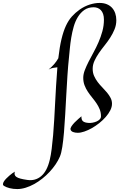

<svg xmlns="http://www.w3.org/2000/svg" viewBox="-296 -891 808 1301"><path d="M492.2 -753.9Q492.2 -721.7 480.2 -692.4Q468.3 -663.1 450.7 -635.7Q433.1 -608.4 412.1 -582.3Q391.1 -556.2 373.5 -530.5Q356 -504.9 344 -478.5Q332 -452.1 332 -424.8Q332 -397.9 341.8 -376Q351.6 -354 366 -335Q380.4 -315.9 397.5 -298.6Q414.6 -281.2 429 -263.9Q443.4 -246.6 453.1 -228Q462.9 -209.5 462.9 -188Q462.9 -166 451.2 -143.1Q439.5 -120.1 420.4 -98.4Q401.4 -76.7 377 -57.1Q352.5 -37.6 326.7 -22.9Q300.8 -8.3 275.9 0.2Q251 8.8 231 8.8Q212.4 8.8 198.7 3.4Q185.1 -2 182.1 -13.2Q179.7 -22 188.2 -34.9Q196.8 -47.9 209.2 -60.8Q221.7 -73.7 235.1 -85.2Q248.5 -96.7 255.9 -103Q254.4 -79.6 266.1 -69.6Q277.8 -59.6 304.2 -58.1Q316.9 -57.1 331.5 -59.8Q346.2 -62.5 358.9 -68.1Q371.6 -73.7 379.9 -82.5Q388.2 -91.3 388.2 -103Q388.2 -128.9 379.4 -150.6Q370.6 -172.4 357.2 -191.9Q343.8 -211.4 328.1 -230.5Q312.5 -249.5 299.1 -269.8Q285.6 -290 276.9 -313Q268.1 -335.9 268.1 -363.8Q268.1 -388.2 278.6 -415.5Q289.1 -442.9 304.4 -473.1Q319.8 -503.4 338.1 -536.6Q356.4 -569.8 371.8 -605.5Q387.2 -641.1 397.7 -679.2Q408.2 -717.3 408.2 -757.8Q408.2 -779.8 402.8 -795.7Q397.5 -811.5 387.9 -821.8Q378.4 -832 365.7 -836.9Q353 -841.8 338.9 -841.8Q301.8 -841.8 275.6 -823.5Q249.5 -805.2 231.7 -776.1Q213.9 -747.1 203.4 -710.2Q192.9 -673.3 186.8 -636Q180.7 -598.6 177.5 -564.7Q174.3 -530.8 171.9 -506.8Q165.5 -447.8 161.1 -380.9Q156.7 -314 153.1 -246.6Q149.4 -179.2 145.8 -114.3Q142.1 -49.3 137.5 6.1Q132.8 61.5 126.2 104.2Q119.6 147 109.9 169.9Q98.6 196.3 80.8 222.7Q63 249 40 273.7Q17.1 298.3 -9.8 319.6Q-36.6 340.8 -64.9 356.4Q-93.3 372.1 -122.6 381.1Q-151.9 390.1 -179.2 390.1Q-207 390.1 -230.7 384Q-254.4 377.9 -268.1 369.1Q-276.4 364.3 -275.9 356.2Q-275.4 348.1 -269.5 338.6Q-263.7 329.1 -253.9 319.1Q-244.1 309.1 -233.4 299.8Q-222.7 290.5 -212.6 283.2Q-202.6 275.9 -195.8 272Q-198.7 283.7 -196.5 292.5Q-194.3 301.3 -184.8 307.9Q-175.3 314.5 -157.5 319.3Q-139.6 324.2 -111.8 328.1Q-57.1 336.4 -17.1 302.7Q22.9 269 41 192.9Q48.8 161.1 54.2 117.9Q59.6 74.7 64 24.4Q68.4 -25.9 71.5 -81.5Q74.7 -137.2 77.6 -194.8Q80.6 -252.4 84 -309.8Q87.4 -367.2 91.8 -420.9Q91.8 -424.8 92.3 -428Q92.8 -431.2 92.8 -435.1Q78.6 -434.1 63 -430.9Q47.4 -427.7 33.2 -419.9Q54.2 -437 70.6 -455.8Q86.9 -474.6 99.1 -496.1Q107.9 -572.8 120.6 -625.7Q133.3 -678.7 150.6 -716.1Q168 -753.4 190.9 -779.1Q213.9 -804.7 244.1 -826.2Q276.4 -848.6 311.5 -859.9Q346.7 -871.1 378.9 -871.1Q406.7 -871.1 428 -862.3Q449.2 -853.5 463.4 -837.9Q477.5 -822.3 484.9 -800.8Q492.2 -779.3 492.2 -753.9Z"/></svg>

Font: Quintessential
Style: Regular
Weight: 400
Designer: Astigmatic (AOETI)
Foundry: Astigmatic (AOETI)
Version: Version 1.000